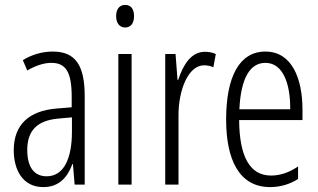

<svg xmlns="http://www.w3.org/2000/svg" viewBox="-20 -752 1295 782"><path d="M195 -542C153 -542 110 -530 73 -507L91 -465C129 -487 162 -496 189 -496C248 -496 272 -459 272 -358V-315L211 -310C99 -301 36 -245 36 -140C36 -61 72 10 156 10C222 10 255 -31 275 -84H277L284 0H325V-360C325 -485 288 -542 195 -542ZM217 -269 273 -274V-216C273 -106 240 -34 170 -34C120 -34 91 -70 91 -141C91 -220 131 -261 217 -269Z M490 -732C465 -732 453 -713 453 -686C453 -659 466 -640 490 -640C513 -640 526 -658 526 -686C526 -713 515 -732 490 -732ZM516 -532H462V0H516Z M814 -541C757 -541 725 -485 706 -427H703L695 -532H653V0H707V-279C706 -383 746 -486 811 -486C825 -486 839 -483 849 -478L859 -532C844 -539 828 -541 814 -541Z M1061 -542C954 -542 901 -438 901 -265C901 -102 954 10 1080 10C1123 10 1161 -2 1194 -23V-74C1157 -49 1121 -37 1084 -37C997 -37 955 -115 954 -263H1212V-305C1212 -432 1169 -542 1061 -542ZM1061 -496C1133 -496 1163 -410 1162 -307H955C961 -435 999 -496 1061 -496Z"/></svg>

Font: Noto Sans Kannada ExtraCondensed Light
Style: Regular
Weight: 300
Width: 2
Designer: Jelle Bosma - Monotype Design Team
Foundry: Monotype Imaging Inc.
Version: Version 2.005